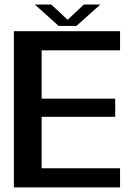

<svg xmlns="http://www.w3.org/2000/svg" viewBox="-20 -810 592 830"><path d="M40 0H499V-82.5H160V-305H478V-383.5H160V-592.5H499V-675H40ZM233.5 -698H310.5L414 -790.5H342.5L272.5 -724.5L201.5 -790.5H130.5Z"/></svg>

Font: Anybody Medium
Style: Regular
Weight: 500
Designer: Tyler Finck
Foundry: Etcetera Type Company
Version: Version 1.110